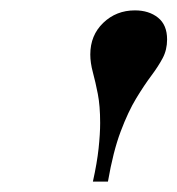

<svg xmlns="http://www.w3.org/2000/svg" viewBox="-20 -783 342 370"><path d="M159 -433Q167 -469 170 -497Q173 -525 173 -546Q173 -579 168.5 -602Q164 -625 159 -643.5Q154 -662 154 -678Q154 -715 179 -739Q204 -763 240 -763Q267 -763 284.5 -749Q302 -735 302 -707Q302 -687 293.5 -671Q285 -655 271.5 -637Q258 -619 242.5 -593.5Q227 -568 212.5 -529.5Q198 -491 188 -433Z"/></svg>

Font: Libre Bodoni Medium
Style: Italic
Weight: 500
Italic angle: -13°
Designer: Pablo Impallari, Rodrigo Fuenzalida
Foundry: Impallari Type
Version: Version 2.005;gftools[0.9.23]